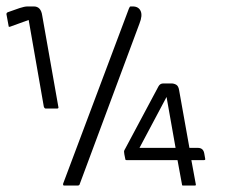

<svg xmlns="http://www.w3.org/2000/svg" viewBox="-86 -576 707 596"><path d="M113 0Q109 0 110 -6L314 -549Q316 -552 316.5 -554Q317 -556 320 -556H326Q344 -556 350.5 -542Q357 -528 347 -503L162 -6Q161 0 155 0ZM3 -514 -55 -493Q-59 -492 -59 -494L-66 -532Q-66 -536 -62 -538L-25 -551Q-10 -556 0 -556H19Q41 -556 45 -528L95 -245Q97 -239 91 -239H56Q52 -239 50 -245ZM465 -79H307Q303 -79 303 -82L300 -97Q299 -102 299 -105.5Q299 -109 303 -115L406 -308Q411 -317 421 -317H446Q454 -317 461 -313Q468 -309 470 -296L502 -117H528Q545 -117 548 -100L551 -83Q552 -79 547 -79H508L522 -3Q522 0 519 0H482Q479 0 479 -3ZM347 -117H459L431 -275Z"/></svg>

Font: Zain Light
Style: Italic
Weight: 300
Italic angle: -10°
Designer: Zain,Boutros
Foundry: Mobile Telecommunications Company (Zain), 2024
Version: Version 1.51; ttfautohint (v1.8.4)